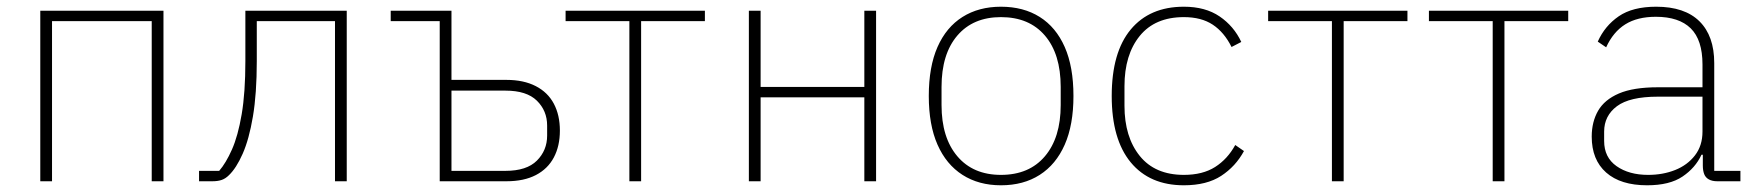

<svg xmlns="http://www.w3.org/2000/svg" viewBox="-20 -540 5228 572"><path d="M100 0V-508H467V0H432V-477H135V0Z M573 0V-31H633Q653 -54 671 -94.5Q689 -135 700 -199.5Q711 -264 711 -358V-508H1013V0H978V-477H745V-358Q745 -261 733.5 -193Q722 -125 703 -82Q684 -39 662 -18Q652 -8 640.5 -4Q629 0 613 0Z M1290 0V-477H1144V-508H1325V-302H1489Q1540 -302 1576 -283.5Q1612 -265 1630 -231Q1648 -197 1648 -151Q1648 -105 1630 -71Q1612 -37 1576.5 -18.5Q1541 0 1489 0ZM1325 -31H1486Q1549 -31 1579.5 -61.5Q1610 -92 1610 -136V-166Q1610 -210 1579.5 -240Q1549 -270 1486 -270H1325Z M1855 0V-477H1665V-508H2080V-477H1890V0Z M2211 0V-508H2246V-281H2555V-508H2590V0H2555V-250H2246V0Z M2962 12Q2896 12 2847.5 -19Q2799 -50 2773 -109Q2747 -168 2747 -254Q2747 -341 2773 -400Q2799 -459 2847.5 -489.5Q2896 -520 2962 -520Q3029 -520 3077.5 -489.5Q3126 -459 3152 -400Q3178 -341 3178 -254Q3178 -168 3152 -109Q3126 -50 3077.5 -19Q3029 12 2962 12ZM2962 -19Q3046 -19 3093 -74.5Q3140 -130 3140 -227V-281Q3140 -379 3093 -434Q3046 -489 2962 -489Q2879 -489 2832 -434Q2785 -379 2785 -281V-227Q2785 -130 2832 -74.5Q2879 -19 2962 -19Z M3507 12Q3405 12 3348.5 -56.5Q3292 -125 3292 -254Q3292 -384 3348.5 -452Q3405 -520 3507 -520Q3571 -520 3613.5 -491Q3656 -462 3678 -415L3649 -400Q3627 -444 3593 -466.5Q3559 -489 3507 -489Q3421 -489 3375.5 -433Q3330 -377 3330 -283V-225Q3330 -132 3375.5 -75.5Q3421 -19 3507 -19Q3563 -19 3600 -42.5Q3637 -66 3660 -108L3686 -90Q3661 -44 3618 -16Q3575 12 3507 12Z M3948 0V-477H3758V-508H4173V-477H3983V0Z M4427 0V-477H4237V-508H4652V-477H4462V0Z M5165 0H5096Q5081 0 5071 -5.5Q5061 -11 5057 -21.5Q5053 -32 5053 -47V-93L5068 -79H5049Q5031 -40 4992.5 -14Q4954 12 4887 12Q4808 12 4765 -26Q4722 -64 4722 -133Q4722 -177 4741 -210Q4760 -243 4803 -261.5Q4846 -280 4919 -280H5052V-348Q5052 -421 5017 -455.5Q4982 -490 4913 -490Q4858 -490 4822 -467.5Q4786 -445 4765 -399L4740 -416Q4761 -463 4802.5 -491.5Q4844 -520 4914 -520Q4999 -520 5043 -476.5Q5087 -433 5087 -352V-31H5165ZM5052 -252H4919Q4835 -252 4797 -223.5Q4759 -195 4759 -148V-120Q4759 -71 4796 -45Q4833 -19 4890 -19Q4934 -19 4970.5 -33.5Q5007 -48 5029.5 -77Q5052 -106 5052 -148Z"/></svg>

Font: IBM Plex Sans ExtraLight
Style: Regular
Weight: 250
Designer: Mike Abbink, Paul van der Laan, Pieter van Rosmalen
Foundry: Bold Monday
Version: Version 3.201